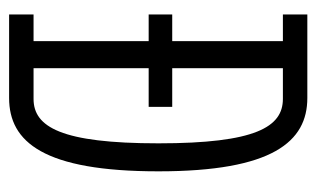

<svg xmlns="http://www.w3.org/2000/svg" viewBox="-160 -552 711 432"><g transform="rotate(90 196.0 -335.5)"><path d="M12 -616H72V-367H12V-314H72V-55H12V0H200C299 0 365 -78 365 -336C365 -593 298 -671 200 -671H12ZM220 -314V-367H133V-616H202C265 -616 302 -555 302 -336C302 -117 265 -55 202 -55H133V-314Z"/></g></svg>

Font: Stint Ultra Condensed
Style: Regular
Weight: 400
Width: 1
Designer: Astigmatic (AOETI)
Foundry: Astigmatic (AOETI)
Version: Version 1.000